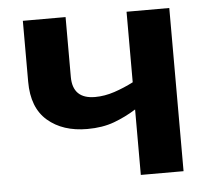

<svg xmlns="http://www.w3.org/2000/svg" viewBox="-44 -593 689 640"><g transform="rotate(-5 300.0 -273.0)"><path d="M545 0V-546H402V-310Q371 -294 338 -283Q305 -272 273 -272Q198 -272 198 -346V-546H55V-342Q55 -255 105.5 -211.5Q156 -168 238 -168Q289 -168 328 -182.5Q367 -197 402 -219V0Z"/></g></svg>

Font: Noto Sans Mono UI
Style: Bold
Weight: 700
Designer: Monotype Design team
Foundry: Monotype Imaging Inc.
Version: 1.000